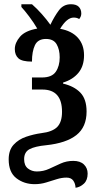

<svg xmlns="http://www.w3.org/2000/svg" viewBox="-20 -678 457 907"><path d="M337 209Q336 189 326 175Q316 161 294 161Q272 161 248 168.5Q224 176 198 184Q172 192 144 192Q94 192 57.5 164Q21 136 21 75Q21 31 44.5 5.5Q68 -20 103.5 -32Q139 -44 175 -49Q227 -55 250 -78Q273 -101 273 -150Q273 -255 180 -255H131V-312H178Q225 -312 243.5 -339Q262 -366 262 -407Q262 -444 247.5 -469Q233 -494 197 -494Q159 -494 145 -464.5Q131 -435 131 -387Q84 -387 67 -402.5Q50 -418 50 -446Q50 -476 74.5 -504.5Q99 -533 156 -543Q139 -572 117.5 -600.5Q96 -629 81 -645V-658H131Q155 -637 178 -611Q201 -585 218 -561Q237 -601 258.5 -629.5Q280 -658 315 -658Q340 -658 352 -646Q364 -634 364 -614Q364 -600 354 -588Q344 -595 328 -595Q296 -595 264 -542Q319 -532 348 -499.5Q377 -467 377 -417Q377 -366 350.5 -334Q324 -302 278 -288V-283Q330 -271 359.5 -240.5Q389 -210 389 -151Q389 -78 341 -40Q293 -2 198 8Q146 13 120 26.5Q94 40 94 74Q94 104 112 118Q130 132 154 132Q185 132 212 119.5Q239 107 266.5 94.5Q294 82 326 82Q359 82 376.5 99Q394 116 394 142Q394 173 376.5 189.5Q359 206 337 209Z"/></svg>

Font: Noto Serif ExtraCondensed SemiBold
Style: Regular
Weight: 600
Width: 2
Designer: Monotype Design Team
Foundry: Monotype Imaging Inc.
Version: Version 2.015; ttfautohint (v1.8.4.7-5d5b)